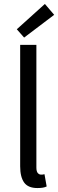

<svg xmlns="http://www.w3.org/2000/svg" viewBox="-20 -939 295 971"><path d="M169 12Q122 12 102 -16Q82 -44 82 -98V-712H164V-92Q164 -72 171 -64Q178 -56 187 -56Q191 -56 194.5 -56Q198 -56 205 -58L216 4Q208 8 197 10Q186 12 169 12ZM102 -749 65 -791 207 -919 254 -864Z"/></svg>

Font: Source Sans Pro
Style: Regular
Weight: 400
Designer: Paul D. Hunt
Foundry: Adobe Systems Incorporated
Version: Version 2.021;PS 2.000;hotconv 1.0.86;makeotf.lib2.5.63406